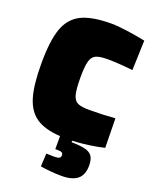

<svg xmlns="http://www.w3.org/2000/svg" viewBox="-164 -773 861 1082"><g transform="rotate(20 266.5 -231.5)"><path d="M330 13V22Q383 23 412 30Q441 37 454.5 56Q468 75 468 112Q468 168 436.5 194Q405 220 341 220Q307 220 271.5 216.5Q236 213 214 209L218 131L266 132Q288 132 296 127Q304 122 304 110Q304 98 296 94Q288 90 266 90H257V12Q164 6 113 -28.5Q62 -63 40 -135.5Q18 -208 18 -337Q18 -473 44 -546.5Q70 -620 133 -651.5Q196 -683 314 -683Q352 -683 411.5 -674.5Q471 -666 519 -656L513 -477Q425 -487 360 -487Q313 -487 291 -476.5Q269 -466 260.5 -435.5Q252 -405 252 -337Q252 -268 260.5 -236Q269 -204 291 -193.5Q313 -183 360 -183Q442 -183 516 -189L519 -13Q483 -4 431.5 3.5Q380 11 330 13Z"/></g></svg>

Font: Cairo Black
Style: Regular
Weight: 900
Designer: Mohamed Gaber, Accademia di Belle Arti di Urbino and others
Foundry: Kief Type Foundry, Accademia di Belle Arti di Urbino and others
Version: Version 3.011